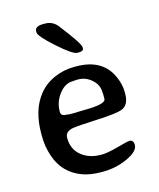

<svg xmlns="http://www.w3.org/2000/svg" viewBox="-110 -801 735 886"><g transform="rotate(-15 257.5 -357.5)"><path d="M190.9 -288.6H222.2L225.1 -289.1L260.7 -290Q364.7 -290 364.7 -315.9V-337.9Q363.8 -343.8 363.8 -347.2Q363.8 -382.8 335.2 -408.2Q306.6 -433.6 270.5 -433.6H260.7Q250.5 -432.1 244.1 -432.1Q207.5 -432.1 179 -395.3Q150.4 -358.4 150.4 -313V-310.1Q150.4 -290.5 176.3 -290.5Q188 -288.6 190.9 -288.6ZM141.1 -693.4V-698.2Q141.1 -722.2 181.2 -722.2H189.5Q226.6 -722.2 249.5 -692.4Q329.1 -589.8 329.1 -571.8V-567.4Q329.1 -553.2 306.6 -553.2H298.8Q277.8 -553.2 209.5 -614Q141.1 -674.8 141.1 -693.4ZM272.5 7.3H261.2Q163.6 7.3 105 -49.3Q73.7 -79.6 57.6 -126.7Q41.5 -173.8 41.5 -224.6V-235.8Q41.5 -349.6 96.7 -417.5Q127 -454.6 172.4 -474.4Q217.8 -494.1 266.1 -494.1H277.3Q404.3 -494.1 446.8 -395.5Q463.4 -357.4 463.4 -323.2V-313Q463.4 -259.3 426.3 -245.6Q399.9 -235.8 305.9 -231.4Q211.9 -227.1 189.5 -223.1Q151.9 -216.3 151.9 -186Q151.9 -132.3 189.2 -101.3Q226.6 -70.3 285.2 -70.3Q314 -70.3 365.5 -84.5Q417 -98.6 424.8 -98.6Q445.3 -98.6 445.3 -74.2Q445.3 -43.9 389.9 -18.3Q334.5 7.3 272.5 7.3Z"/></g></svg>

Font: Averia Gruesa Libre
Style: Regular
Weight: 400
Italic angle: -1.70001°
Version: Version 1.002